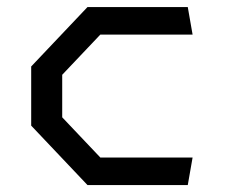

<svg xmlns="http://www.w3.org/2000/svg" viewBox="-20 -534 660 554"><path d="M70 -171.5V-342.2L232.5 -513.7H521.8L535.7 -434.2H269.5L159.5 -318.2V-195.5L269.5 -79.5H535.7L521.8 0H232.5Z"/></svg>

Font: Monaspace Krypton Var
Style: Regular
Weight: 400
Designer: Riley Cran and the Lettermatic Team
Version: Version 1.101 (Monaspace Krypton Var)